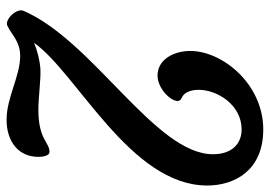

<svg xmlns="http://www.w3.org/2000/svg" viewBox="-136 -664 805 572"><g transform="rotate(90 266.0 -377.5)"><path d="M10.3 -38.1C10.3 -20 33.2 3.9 49.8 3.9C52.2 3.9 54.7 3.4 56.6 2.4C85.9 -12.2 103.5 -35.6 146.5 -35.6C206.5 -35.6 270 4.9 336.4 4.9C400.4 4.9 446.8 -29.8 446.8 -89.8C446.8 -108.4 441.9 -123 432.1 -123C402.8 -123 395.5 -89.8 306.2 -89.8C267.6 -89.8 212.4 -98.1 182.1 -95.7C161.6 -94.2 129.9 -86.9 106.9 -76.7C197.3 -205.1 532.2 -363.8 532.2 -592.8C532.2 -673.8 487.8 -759.8 365.2 -759.8C230 -759.8 131.3 -638.2 131.3 -542.5C131.3 -493.2 156.7 -444.8 204.6 -444.8C242.2 -444.8 280.3 -482.9 280.3 -504.4C280.3 -510.3 277.3 -514.2 270.5 -517.1C253.9 -524.4 247.1 -544.9 247.1 -567.9C247.1 -621.6 291 -695.3 365.2 -695.3C407.2 -695.3 439 -667 439 -609.9C439 -438 101.1 -253.4 11.7 -45.4C10.7 -43 10.3 -41 10.3 -38.1Z"/></g></svg>

Font: Courgette
Style: Regular
Weight: 400
Designer: Karolina Lach
Foundry: Karolina Lach
Version: Version 1.002